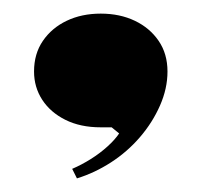

<svg xmlns="http://www.w3.org/2000/svg" viewBox="-20 -172 296 282"><path d="M93 90 86 76Q100 70 113.5 61.5Q127 53 138 43Q149 33 155 24L144 15H128Q98 15 76 4Q54 -7 42 -25.5Q30 -44 30 -67Q30 -93 43 -112Q56 -131 78 -141.5Q100 -152 128 -152Q156 -152 178 -141.5Q200 -131 213 -112Q226 -93 226 -67Q226 -42 215 -17Q204 8 185.5 29.5Q167 51 143 66.5Q119 82 93 90Z"/></svg>

Font: Kalnia Thin
Style: Regular
Weight: 100
Version: Version 1.105